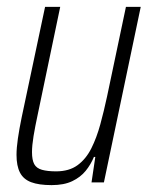

<svg xmlns="http://www.w3.org/2000/svg" viewBox="-20 -530 435 558"><path d="M130 8Q93 8 70.5 -0.5Q48 -9 38 -28.5Q28 -48 28 -80Q28 -100 32 -127.5Q36 -155 43 -189L111 -510H155L90 -199Q82 -162 77.5 -134.5Q73 -107 73 -88Q73 -65 79.5 -53Q86 -41 102 -36.5Q118 -32 143 -32Q181 -32 205.5 -50Q230 -68 245.5 -99Q261 -130 271.5 -168.5Q282 -207 291 -249L346 -510H389L282 0H246L257 -74H253Q244 -52 229 -33.5Q214 -15 190 -3.5Q166 8 130 8Z"/></svg>

Font: Saira Condensed ExtraLight
Style: Italic
Weight: 250
Width: 3
Italic angle: -12°
Designer: Hector Gatti with collaboration of the Omnibus-Type team
Foundry: Omnibus-Type
Version: Version 1.101